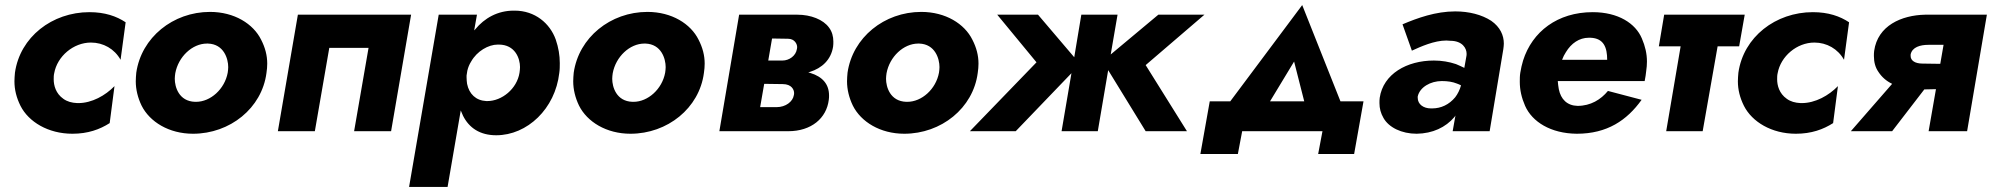

<svg xmlns="http://www.w3.org/2000/svg" viewBox="-20 -518 7864 758"><path d="M194 -229C206 -296 270 -350 339 -350C388 -350 432 -325 456 -282L476 -430C440 -454 394 -470 333 -470C186 -470 59 -372 39 -231C38 -219 37 -208 37 -197C37 -164 45 -132 61 -100C93 -37 170 10 266 10C327 10 374 -7 413 -32L432 -178C396 -141 343 -111 289 -111C288 -111 286 -111 285 -111C263 -112 245 -117 230 -128C200 -149 192 -181 192 -205C192 -213 192 -221 194 -229Z M518 -231C517 -220 516 -208 516 -197C516 -165 524 -132 539 -101C571 -37 647 10 742 10C888 10 1014 -91 1032 -230C1034 -243 1035 -255 1035 -267C1035 -299 1027 -330 1011 -361C980 -424 905 -471 809 -471C663 -471 538 -370 518 -231ZM672 -229C684 -294 739 -346 797 -346C799 -346 800 -346 801 -346C864 -344 881 -286 881 -253C881 -246 880 -238 879 -231C867 -166 811 -116 754 -116C753 -116 751 -116 750 -116C686 -118 670 -175 670 -207C670 -214 671 -222 672 -229Z M1603 -460H1156L1077 0H1223L1280 -329H1435L1378 0H1524Z M1747 220 1799 -82C1802 -75 1805 -68 1808 -61C1832 -13 1875 16 1939 16C2062 16 2172 -89 2188 -230C2190 -243 2190 -256 2190 -269C2190 -299 2185 -330 2174 -362C2151 -426 2092 -476 2012 -476C2010 -476 2009 -476 2008 -476C1945 -476 1893 -447 1856 -402C1855 -401 1853 -399 1852 -398L1863 -460H1712L1595 220ZM2031 -231C2021 -167 1961 -119 1904 -119C1903 -119 1901 -119 1900 -119C1859 -121 1832 -147 1824 -187C1823 -195 1822 -203 1822 -212C1822 -214 1822 -217 1822 -220L1825 -239C1828 -252 1833 -264 1840 -275C1863 -316 1908 -342 1945 -342C1946 -342 1948 -342 1949 -342C2014 -342 2033 -287 2033 -253C2033 -246 2032 -239 2031 -231Z M2245 -231C2244 -220 2243 -208 2243 -197C2243 -165 2251 -132 2266 -101C2298 -37 2374 10 2469 10C2615 10 2741 -91 2759 -230C2761 -243 2762 -255 2762 -267C2762 -299 2754 -330 2738 -361C2707 -424 2632 -471 2536 -471C2390 -471 2265 -370 2245 -231ZM2399 -229C2411 -294 2466 -346 2524 -346C2526 -346 2527 -346 2528 -346C2591 -344 2608 -286 2608 -253C2608 -246 2607 -238 2606 -231C2594 -166 2538 -116 2481 -116C2480 -116 2478 -116 2477 -116C2413 -118 2397 -175 2397 -207C2397 -214 2398 -222 2399 -229Z M2898 -460 2820 0H3092C3183 0 3243 -51 3252 -124C3253 -130 3253 -136 3253 -141C3253 -185 3228 -215 3179 -230C3176 -231 3174 -231 3171 -232C3173 -233 3175 -233 3177 -234C3225 -249 3261 -282 3269 -334C3270 -341 3270 -347 3270 -354C3270 -374 3265 -393 3253 -409C3230 -441 3181 -460 3128 -460ZM3013 -279 3028 -366 3091 -365C3118 -365 3127 -343 3127 -333C3127 -330 3127 -327 3126 -324C3122 -298 3096 -279 3069 -279ZM2981 -95 2997 -187 3070 -186C3106 -186 3115 -163 3115 -151C3115 -148 3115 -145 3114 -142C3110 -117 3082 -95 3046 -95Z M3326 -231C3325 -220 3324 -208 3324 -197C3324 -165 3332 -132 3347 -101C3379 -37 3455 10 3550 10C3696 10 3822 -91 3840 -230C3842 -243 3843 -255 3843 -267C3843 -299 3835 -330 3819 -361C3788 -424 3713 -471 3617 -471C3471 -471 3346 -370 3326 -231ZM3480 -229C3492 -294 3547 -346 3605 -346C3607 -346 3608 -346 3609 -346C3672 -344 3689 -286 3689 -253C3689 -246 3688 -238 3687 -231C3675 -166 3619 -116 3562 -116C3561 -116 3559 -116 3558 -116C3494 -118 3478 -175 3478 -207C3478 -214 3479 -222 3480 -229Z M4553 -460 4365 -303 4392 -460H4249L4221 -292L4078 -460H3917L4072 -272L3809 0H3990L4210 -229L4171 0H4314L4355 -241L4503 0H4666L4503 -261L4735 -460Z M5201 0 5184 90H5326L5363 -118H5272L5121 -498L4837 -118H4756L4719 90H4867L4884 0ZM5089 -275 5129 -118H4994Z M5554 -318C5589 -334 5642 -358 5690 -358C5695 -358 5700 -357 5705 -357C5754 -357 5770 -327 5770 -306C5770 -302 5770 -299 5769 -295L5761 -250C5751 -255 5740 -260 5728 -265C5701 -274 5672 -279 5641 -279C5534 -279 5441 -226 5427 -132C5426 -125 5426 -118 5426 -111C5426 -90 5431 -71 5442 -52C5463 -15 5513 10 5573 10C5636 9 5687 -15 5722 -56C5723 -58 5725 -60 5726 -62L5715 0H5861L5915 -324C5916 -332 5917 -339 5917 -346C5917 -378 5903 -411 5867 -436C5830 -460 5780 -473 5725 -473C5648 -473 5576 -447 5517 -422ZM5577 -137C5585 -174 5628 -198 5672 -198C5695 -198 5715 -195 5732 -188C5737 -186 5743 -184 5748 -181C5743 -163 5735 -147 5725 -134C5701 -105 5669 -90 5634 -90C5632 -90 5631 -90 5629 -90C5600 -90 5577 -106 5577 -132C5577 -134 5577 -135 5577 -137Z M6328 -159C6300 -125 6260 -100 6208 -100C6167 -101 6142 -126 6134 -166C6132 -176 6131 -187 6130 -198H6473C6476 -213 6478 -226 6479 -237C6481 -250 6482 -263 6482 -275C6482 -306 6475 -336 6462 -366C6437 -426 6368 -470 6268 -470C6129 -470 6029 -393 5993 -279C5988 -263 5985 -248 5982 -231C5980 -219 5980 -207 5980 -195C5980 -163 5987 -132 6001 -100C6029 -37 6102 9 6205 10C6325 10 6403 -43 6461 -124ZM6147 -282C6151 -293 6156 -303 6162 -312C6183 -347 6215 -369 6252 -369C6254 -369 6257 -369 6259 -369C6312 -367 6325 -330 6325 -282Z M6550 -460 6529 -335H6615L6558 0H6702L6761 -335H6846L6868 -460Z M6998 -229C7010 -296 7074 -350 7143 -350C7192 -350 7236 -325 7260 -282L7280 -430C7244 -454 7198 -470 7137 -470C6990 -470 6863 -372 6843 -231C6842 -219 6841 -208 6841 -197C6841 -164 6849 -132 6865 -100C6897 -37 6974 10 7070 10C7131 10 7178 -7 7217 -32L7236 -178C7200 -141 7147 -111 7093 -111C7092 -111 7090 -111 7089 -111C7067 -112 7049 -117 7034 -128C7004 -149 6996 -181 6996 -205C6996 -213 6996 -221 6998 -229Z M7450 0 7577 -165 7623 -166 7594 0H7746L7824 -460H7580C7487 -458 7393 -417 7379 -317C7378 -310 7378 -303 7378 -297C7378 -272 7384 -251 7396 -234C7409 -214 7427 -198 7450 -187L7287 0ZM7640 -266 7570 -267C7540 -267 7523 -279 7523 -297C7523 -299 7523 -301 7523 -303C7529 -332 7561 -341 7593 -341H7653Z"/></svg>

Font: Jost
Style: Bold Italic
Weight: 700
Italic angle: -5°
Version: Version 3.710